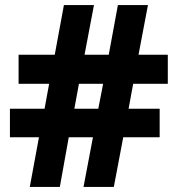

<svg xmlns="http://www.w3.org/2000/svg" viewBox="-20 -734 686 754"><path d="M503 -405H639V-519H524L561 -714H443L407 -519H312L349 -714H231L195 -519H53V-405H173L155 -307H19V-195H133L97 0H215L250 -195H345L308 0H427L464 -195H607V-307H485ZM272 -307 290 -405H385L366 -307Z"/></svg>

Font: Noto Sans Thai Looped ExtraBold
Style: Regular
Weight: 800
Designer: Cadson Demak Team
Foundry: Cadson Demak Co., Ltd.
Version: Version 1.001